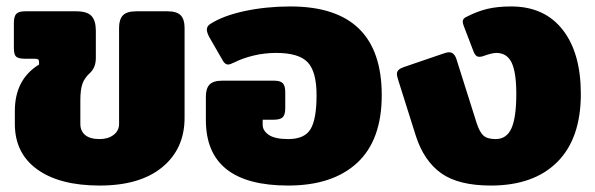

<svg xmlns="http://www.w3.org/2000/svg" viewBox="-20 -560 1843 595"><path d="M26 -176V-216Q26 -314 101 -360V-367Q101 -374 98 -376Q95 -378 87 -378H58Q37 -378 30 -384.5Q23 -391 23 -411V-489Q23 -509 30.5 -517Q38 -525 58 -525H216Q250 -525 263.5 -510.5Q277 -496 277 -465V-380Q277 -352 260 -335Q242 -319 235.5 -300.5Q229 -282 229 -249V-176Q229 -154 244 -141.5Q259 -129 289 -129Q315 -129 332 -142Q349 -155 349 -176V-474Q349 -500 361 -512.5Q373 -525 402 -525H499Q528 -525 540 -512.5Q552 -500 552 -474V-195Q552 -99 483 -42Q414 15 289 15Q165 15 95.5 -35Q26 -85 26 -176Z M618 -188V-261Q618 -286 629.5 -298Q641 -310 669 -310H829Q849 -310 856.5 -302Q864 -294 864 -274V-225Q864 -205 856.5 -197Q849 -189 828 -189H794V-173Q794 -155 813 -142Q832 -129 873 -129Q924 -129 942.5 -160Q961 -191 961 -265Q961 -338 933.5 -367Q906 -396 836 -396Q800 -396 766.5 -388Q733 -380 707 -367Q693 -360 687 -360Q677 -360 670 -373L628 -446Q621 -460 621 -468Q621 -479 632 -486Q673 -512 739.5 -526Q806 -540 880 -540Q1163 -540 1163 -265Q1163 -126 1087 -55.5Q1011 15 873 15Q618 15 618 -188Z M1269 -138 1215 -309Q1210 -324 1210 -331Q1210 -345 1231 -352L1351 -393Q1364 -398 1372 -398Q1389 -398 1396 -372L1457 -179Q1466 -151 1478 -140Q1490 -129 1516 -129Q1550 -129 1565 -162.5Q1580 -196 1580 -269Q1580 -336 1565.5 -366Q1551 -396 1518 -396Q1505 -396 1477 -386Q1473 -384 1465 -384Q1454 -384 1448 -399L1417 -480Q1414 -488 1414 -493Q1414 -503 1426 -508Q1459 -525 1490.5 -532.5Q1522 -540 1564 -540Q1667 -540 1723.5 -468Q1780 -396 1780 -269Q1780 -131 1707 -58Q1634 15 1501 15Q1401 15 1347.5 -23Q1294 -61 1269 -138Z"/></svg>

Font: Mitr SemiBold
Style: Regular
Weight: 600
Designer: Thanarat Vachiruckul
Foundry: Cadson Demak
Version: Version 1.003